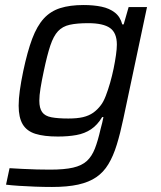

<svg xmlns="http://www.w3.org/2000/svg" viewBox="-20 -538 642 764"><path d="M186.9 206Q154.5 206 119.6 204.7Q84.8 203.5 54.5 201.4Q24.2 199.4 4 196.8L18 131.2Q42.1 132.7 70.1 134.1Q98.1 135.6 126.6 136.3Q155.2 137 179 137Q236.1 137 270.8 129Q305.5 121 325.5 102.6Q345.5 84.2 357.6 53.2Q369.7 22.2 380.1 -24.1Q383.5 -35.7 386.6 -49Q389.7 -62.4 391.6 -72.1H386.5Q367.9 -40.7 342.4 -23.6Q316.9 -6.6 284.2 -0.7Q251.5 5.3 210.2 5.3Q155.3 5.3 120.9 -5.5Q86.5 -16.3 70.3 -43.4Q54.2 -70.5 54.2 -117.5Q54.2 -144 58.9 -178.1Q63.6 -212.3 72.5 -255Q89 -332.8 108.1 -383.8Q127.3 -434.7 154.1 -464.1Q180.9 -493.4 219.5 -505.7Q258.1 -518 312.6 -518Q352.1 -518 383.9 -511.4Q415.8 -504.7 437.3 -487.8Q458.8 -470.9 466.5 -440.9H472.1L491.9 -510H565L470.9 -66Q458.5 -6.8 444.5 38.3Q430.6 83.5 411.2 115.4Q391.9 147.4 363 167.1Q334.1 186.9 291.1 196.5Q248 206 186.9 206ZM252 -66.4Q287 -66.4 310.4 -71.9Q333.8 -77.5 350.8 -89.4Q367.7 -101.3 381.4 -119.6Q391.6 -132.6 400.7 -156.1Q409.8 -179.6 418 -207.9Q426.1 -236.2 432.1 -265.2Q438 -294.2 441.5 -319.1Q445 -344 445 -360.7Q445 -407.2 417.9 -426.5Q390.7 -445.8 330.8 -445.8Q286.1 -445.8 257.5 -439.4Q228.8 -433 210.9 -413.9Q193 -394.7 180.3 -356.9Q167.6 -319 154.3 -255.5Q145.9 -216.1 141.2 -187Q136.5 -157.9 136.5 -137.3Q136.5 -107.4 147.8 -91.8Q159 -76.1 184.7 -71.3Q210.4 -66.4 252 -66.4Z"/></svg>

Font: Saira Thin
Style: Italic
Weight: 100
Italic angle: -12°
Designer: Hector Gatti with collaboration of the Omnibus-Type team
Foundry: Omnibus-Type
Version: Version 1.101